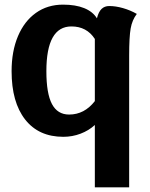

<svg xmlns="http://www.w3.org/2000/svg" viewBox="-20 -580 648 828"><path d="M570 -520Q550 -494 543.5 -457.5Q537 -421 537 -340V228H389V-41Q363 -17 327.5 -3.5Q292 10 253 10Q147 10 88.5 -64.5Q30 -139 30 -273Q30 -359 57.5 -424Q85 -489 135 -524.5Q185 -560 252 -560Q306 -560 343 -545Q380 -530 398 -501Q405 -529 418 -541.5Q431 -554 451 -554Q479 -554 510.5 -545Q542 -536 570 -520ZM389 -144V-401V-412Q354 -466 288 -466Q180 -466 180 -273Q180 -177 204 -131.5Q228 -86 278 -86Q344 -86 389 -144Z"/></svg>

Font: Krub
Style: Bold
Weight: 700
Version: Version 1.000; ttfautohint (v1.6)